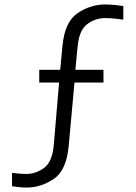

<svg xmlns="http://www.w3.org/2000/svg" viewBox="-20 -735 608 861"><path d="M98 45Q140 45 177 18.5Q214 -8 221 -83L245 -365H156V-422H250L260 -528Q270 -637 328 -676Q386 -715 451 -715Q475 -715 500.5 -712Q526 -709 533 -708V-647Q525 -648 499.5 -651Q474 -654 452 -654Q409 -654 372 -627.5Q335 -601 328 -526L318 -422H444V-365H314L288 -80Q278 29 221 67.5Q164 106 100 106Q78 106 58.5 103.5Q39 101 34 100V40Q40 41 59.5 43Q79 45 98 45Z"/></svg>

Font: Museo Sans Light
Style: Regular
Weight: 300
Designer: Jos Buivenga
Foundry: Jos Buivenga & Rosetta Type Foundry (extension, remastering)
Version: Version 3.600;PS 1.000;hotconv 1.0.88;makeotf.lib2.5.647800;